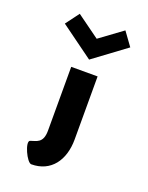

<svg xmlns="http://www.w3.org/2000/svg" viewBox="-113 -537 529 684"><g transform="rotate(20 151.5 -195.5)"><path d="M106 -289V-47C106 2 79 1 58 9C42 16 74 86 91 86C165 86 206 29 206 -50V-289ZM70 -477 32 -426 157 -335 280 -426 243 -477 157 -414Z"/></g></svg>

Font: Hussar Tani
Style: Bold
Weight: 700
Foundry: Cannot Into Space Fonts
Version: Version 0.92